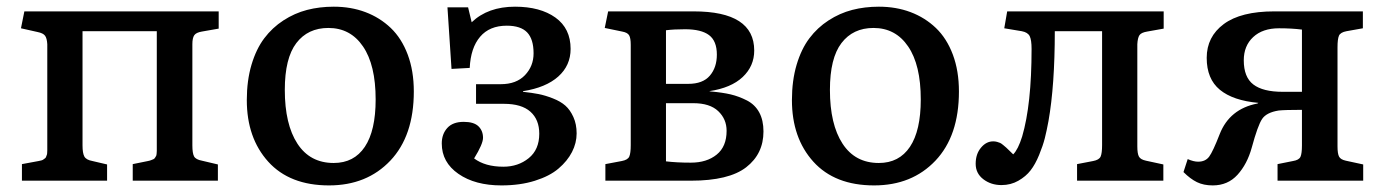

<svg xmlns="http://www.w3.org/2000/svg" viewBox="-20 -543 4159 577"><path d="M45.9 0V-49.8L96.2 -59.1Q101.1 -60.1 104.7 -61Q108.4 -62 111.1 -64.2Q113.8 -66.4 115.7 -67.6Q117.7 -68.8 118.9 -72.8Q120.1 -76.7 120.8 -77.9Q121.6 -79.1 121.8 -84.7Q122.1 -90.3 122.1 -91.8Q122.1 -93.3 122.1 -100.6Q122.1 -107.9 122.1 -109.9V-410.2Q121.1 -427.7 115.5 -435.5Q109.9 -443.4 92.8 -446.8L43 -458L53.2 -508.8H637.2V-457L586.9 -448.2Q569.3 -445.3 563.7 -437Q558.1 -428.7 558.1 -410.2V-106Q558.1 -82.5 563.2 -73Q568.4 -63.5 586.9 -60.1L634.8 -48.8V0H378.9V-49.8L424.8 -59.1Q430.2 -60.1 434.3 -61.8Q438.5 -63.5 441.4 -64.7Q444.3 -65.9 446.3 -69.6Q448.2 -73.2 449.2 -74.5Q450.2 -75.7 450.7 -81.8Q451.2 -87.9 451.2 -89.6Q451.2 -91.3 451.2 -99.4Q451.2 -107.4 451.2 -109.9V-449.2H228V-106Q228 -83 233.4 -72.8Q238.8 -62.5 257.8 -59.1L301.8 -48.8V0Z M968.8 14.2Q850.6 14.2 786.1 -57.1Q721.7 -128.4 721.7 -242.2Q721.7 -300.8 735.8 -348.4Q750 -396 774.2 -428Q798.3 -460 831.8 -481.7Q865.2 -503.4 902.8 -513.2Q940.4 -522.9 982.9 -522.9Q1034.7 -522.9 1078.1 -506.6Q1121.6 -490.2 1154.3 -459Q1187 -427.7 1205.3 -378.9Q1223.6 -330.1 1223.6 -268.1Q1223.6 -134.8 1153.1 -60.3Q1082.5 14.2 968.8 14.2ZM982.9 -53.2Q1043.9 -53.2 1076.4 -101.8Q1108.9 -150.4 1108.9 -244.1Q1108.9 -347.7 1071 -403.3Q1033.2 -459 966.8 -459Q905.3 -459 870.6 -413.6Q835.9 -368.2 835.9 -272.9Q835.9 -169.4 873.8 -111.3Q911.6 -53.2 982.9 -53.2Z M1486.8 14.2Q1407.7 14.2 1357.7 -20.5Q1307.6 -55.2 1307.6 -111.8Q1307.6 -140.1 1324.2 -158.4Q1340.8 -176.8 1373.5 -176.8Q1404.3 -176.8 1418 -163.3Q1431.6 -149.9 1431.6 -128.9Q1431.6 -110.4 1404.8 -66.9Q1438 -42 1492.7 -42Q1537.1 -42 1568.8 -67.6Q1600.6 -93.3 1600.6 -141.1Q1600.6 -183.6 1574 -207.3Q1547.4 -231 1494.6 -231H1410.6V-290H1484.9Q1531.7 -290 1557.6 -317.1Q1583.5 -344.2 1583.5 -382.8Q1583.5 -425.3 1564.2 -445.6Q1544.9 -465.8 1502.9 -465.8Q1451.2 -465.8 1422.9 -432.6Q1394.5 -399.4 1391.6 -338.9L1336.9 -335.9L1324.7 -521H1386.7L1397.5 -476.1Q1446.3 -522.9 1527.8 -522.9Q1603.5 -522.9 1649.2 -490.2Q1694.8 -457.5 1694.8 -396Q1694.8 -346.2 1657.7 -313Q1620.6 -279.8 1551.8 -269V-267.1Q1578.6 -264.2 1598.6 -260.3Q1618.7 -256.3 1641.6 -247.3Q1664.6 -238.3 1679 -225.6Q1693.4 -212.9 1703.1 -191.4Q1712.9 -169.9 1712.9 -142.1Q1712.9 -113.3 1699 -86.2Q1685.1 -59.1 1658.4 -36.4Q1631.8 -13.7 1587.4 0.2Q1543 14.2 1486.8 14.2Z M1799.3 0V-49.8L1848.6 -59.1Q1866.7 -62.5 1871.1 -72.5Q1875.5 -82.5 1875.5 -106.9V-408.2Q1875.5 -428.7 1870.6 -437Q1865.7 -445.3 1849.6 -448.2L1797.4 -459L1807.6 -508.8H2064.5Q2246.6 -508.8 2246.6 -391.1Q2246.6 -344.2 2211.9 -311.5Q2177.2 -278.8 2111.3 -269L2116.2 -268.1Q2150.9 -265.1 2175.8 -259.3Q2200.7 -253.4 2224.9 -241Q2249 -228.5 2261.7 -205.1Q2274.4 -181.6 2274.4 -147.9Q2274.4 -80.6 2222.4 -40.3Q2170.4 0 2056.2 0ZM1981.4 -291H2048.3Q2092.3 -291 2113.3 -315.7Q2134.3 -340.3 2134.3 -378.9Q2134.3 -419.9 2110.8 -437.5Q2087.4 -455.1 2038.6 -455.1Q2005.4 -455.1 1981.4 -452.1ZM2056.2 -54.2Q2104 -54.2 2133.8 -78.4Q2163.6 -102.5 2163.6 -149.9Q2163.6 -185.1 2138.4 -209Q2113.3 -232.9 2063.5 -232.9H1981.4V-58.1Q2013.2 -54.2 2056.2 -54.2Z M2606.9 14.2Q2488.8 14.2 2424.3 -57.1Q2359.9 -128.4 2359.9 -242.2Q2359.9 -300.8 2374 -348.4Q2388.2 -396 2412.4 -428Q2436.5 -460 2470 -481.7Q2503.4 -503.4 2541 -513.2Q2578.6 -522.9 2621.1 -522.9Q2672.9 -522.9 2716.3 -506.6Q2759.8 -490.2 2792.5 -459Q2825.2 -427.7 2843.5 -378.9Q2861.8 -330.1 2861.8 -268.1Q2861.8 -134.8 2791.3 -60.3Q2720.7 14.2 2606.9 14.2ZM2621.1 -53.2Q2682.1 -53.2 2714.6 -101.8Q2747.1 -150.4 2747.1 -244.1Q2747.1 -347.7 2709.2 -403.3Q2671.4 -459 2605 -459Q2543.5 -459 2508.8 -413.6Q2474.1 -368.2 2474.1 -272.9Q2474.1 -169.4 2512 -111.3Q2549.8 -53.2 2621.1 -53.2Z M2989.7 13.2Q2958 13.2 2935.1 -4.4Q2912.1 -22 2912.1 -50.8Q2912.1 -80.1 2928 -99.1Q2943.8 -118.2 2964.8 -118.2Q2970.7 -118.2 2976.3 -116.7Q2981.9 -115.2 2985.6 -113.5Q2989.3 -111.8 2995.1 -106.9Q3001 -102.1 3003.7 -99.6Q3006.3 -97.2 3013.9 -89.8Q3021.5 -82.5 3024.9 -79.1Q3039.6 -93.8 3051.8 -132.8Q3080.1 -229 3080.1 -396Q3080.1 -422.9 3074.5 -434.3Q3068.8 -445.8 3050.8 -449.2L2998 -458L3006.8 -508.8H3477.1V-457L3427.7 -448.2Q3409.7 -445.3 3404.3 -437.3Q3398.9 -429.2 3397.9 -410.2V-103Q3397.9 -81.1 3402.8 -72.3Q3407.7 -63.5 3423.8 -60.1L3476.1 -48.8V0H3216.8V-49.8L3265.1 -59.1Q3283.2 -62.5 3287.6 -72.5Q3292 -82.5 3292 -106.9V-449.2H3149.9Q3149.9 -286.6 3130.9 -179.2Q3125.5 -149.9 3119.9 -127.7Q3114.3 -105.5 3102.8 -77.4Q3091.3 -49.3 3077.1 -31Q3063 -12.7 3040.3 0.2Q3017.6 13.2 2989.7 13.2Z M3624.5 14.2Q3597.2 14.2 3577.1 4.4Q3557.1 -5.4 3536.6 -25.9L3549.3 -64.9Q3566.9 -57.1 3580.6 -57.1Q3602.5 -57.1 3613.8 -72.3Q3625 -87.4 3645.5 -140.1Q3675.3 -215.8 3758.8 -231.9L3761.7 -233.9Q3685.5 -240.7 3646 -273.2Q3606.4 -305.7 3606.4 -369.1Q3606.4 -432.6 3657.7 -470.7Q3709 -508.8 3809.6 -508.8H4075.7V-458L4026.4 -449.2Q4008.3 -445.8 4003.9 -435.8Q3999.5 -425.8 3999.5 -400.9V-103Q3999.5 -81.1 4004.2 -72.3Q4008.8 -63.5 4024.4 -60.1L4076.7 -48.8V0H3819.3V-49.8L3865.7 -59.1Q3883.8 -62 3888.2 -71.8Q3892.6 -81.5 3892.6 -106V-212.9Q3842.3 -212.9 3822.8 -210.9Q3786.1 -205.1 3772.9 -185.5Q3759.8 -166 3741.7 -99.1Q3728 -49.8 3699 -17.8Q3669.9 14.2 3624.5 14.2ZM3834.5 -267.1H3892.6V-454.1Q3861.8 -458 3823.7 -458Q3774.4 -458 3746.1 -431.6Q3717.8 -405.3 3717.8 -361.8Q3717.8 -311 3746.6 -289.1Q3775.4 -267.1 3834.5 -267.1Z"/></svg>

Font: Literata Book Medium
Style: Regular
Weight: 500
Designer: Latin by Veronika Burian and Jose Scaglione. Greek by Irene Vlachou. Cyrillic by Vera Evstafieva
Foundry: TypeTogether
Version: Version 2.003;PS 002.003;hotconv 1.0.88;makeotf.lib2.5.64775